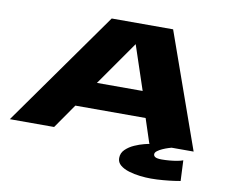

<svg xmlns="http://www.w3.org/2000/svg" viewBox="-90 -795 1358 1110"><g transform="rotate(10 589.0 -240.0)"><path d="M-0.5 0 478.5 -675.5H839L1078.5 0H818.5L771.5 -143H359L259.5 0ZM459 -294H727.5L641 -553H640.5ZM861.5 196.5Q832 196.5 797.5 192.5Q763 188.5 731.8 179Q700.5 169.5 680.8 153Q661 136.5 661 111.5Q661 81.5 682.5 60.8Q704 40 733.5 27Q763 14 788.8 7.5Q814.5 1 823.5 0H949Q944.5 1 929.8 5.8Q915 10.5 898 18Q881 25.5 868.8 34.8Q856.5 44 856.5 54.5Q856.5 65 867.2 71Q878 77 905.5 77Q925 77 949 75Q973 73 994.8 69Q1016.5 65 1028.5 60L1034 180.5Q1027 182 999.2 186Q971.5 190 934.2 193.2Q897 196.5 861.5 196.5Z"/></g></svg>

Font: Anybody UltraExpanded ExtraBold
Style: Italic
Weight: 800
Width: 9
Italic angle: -10°
Designer: Tyler Finck
Foundry: Etcetera Type Company
Version: Version 1.010; ttfautohint (v1.8.3) -l 8 -r 50 -G 200 -x 14 